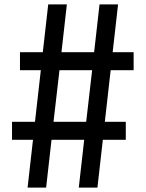

<svg xmlns="http://www.w3.org/2000/svg" viewBox="-20 -750 660 870"><path d="M189 100 213.5 -116.5H361.5L337 100H421.5L446 -116.5H550V-198H455L481.5 -432H585.5V-513.5H490.5L515 -730H431L406.5 -513.5H258.5L283 -730H198.5L174 -513.5H70.5V-432H165L138.5 -198H34.5V-116.5H129.5L105 100ZM222.5 -198 249.5 -432H397.5L370.5 -198Z"/></svg>

Font: Monaspace Neon
Style: Regular
Weight: 400
Designer: Riley Cran & the Lettermatic Team
Foundry: Lettermatic
Version: Version 1.200 (Monaspace Neon)